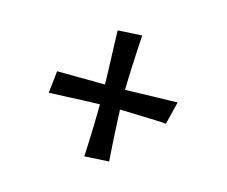

<svg xmlns="http://www.w3.org/2000/svg" viewBox="-63 -560 626 529"><g transform="rotate(15 250.0 -295.5)"><path d="M285 -118 215 -114Q215 -114 216 -134Q217 -154 218 -184Q219 -214 219.5 -246Q220 -278 219 -301Q219 -325 218 -354.5Q217 -384 216 -411Q215 -438 214.5 -455.5Q214 -473 214 -473L283 -477Q283 -477 282 -459.5Q281 -442 279.5 -415Q278 -388 277 -358Q276 -328 276 -302Q276 -277 277.5 -245.5Q279 -214 280.5 -185Q282 -156 283.5 -137Q285 -118 285 -118ZM75 -258 82 -321Q82 -321 101.5 -321Q121 -321 150.5 -320.5Q180 -320 209.5 -320Q239 -320 260 -320Q281 -320 309 -321Q337 -322 363.5 -322.5Q390 -323 407.5 -323.5Q425 -324 425 -324L409 -259Q409 -259 394.5 -260Q380 -261 357.5 -261.5Q335 -262 309.5 -263Q284 -264 261 -264Q243 -264 219 -263.5Q195 -263 170 -262Q145 -261 123.5 -260Q102 -259 88.5 -258.5Q75 -258 75 -258Z"/></g></svg>

Font: Truculenta
Style: Regular
Weight: 400
Designer: Ivan Castro, Eva Sanz & Omnibus-Type Team
Foundry: Omnibus-Type
Version: Version 1.002